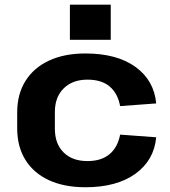

<svg xmlns="http://www.w3.org/2000/svg" viewBox="-20 -774 713 804"><path d="M337.4 10.1Q249 10.1 184.9 -19.5Q120.8 -49.1 86.4 -104.5Q52 -159.9 52 -236.6V-303.4Q52 -379.6 86.6 -435Q121.3 -490.4 185.4 -520.3Q249.4 -550.1 337.4 -550.1Q469.3 -550.1 547.2 -493.9Q625.1 -437.7 634.1 -340.9L483 -329.7Q473.1 -383.3 439.1 -411.9Q405.1 -440.5 346.2 -440.5Q283.7 -440.5 246.8 -404Q209.8 -367.5 209.8 -305.4V-234.6Q209.8 -172 246.3 -135.8Q282.7 -99.5 346.2 -99.5Q404.2 -99.5 438.6 -128.3Q473.1 -157.2 483 -210.3L634.1 -199.1Q625.1 -102.8 547 -46.3Q468.8 10.1 337.4 10.1ZM443.7 -754.4V-607.4H272.7V-754.4Z"/></svg>

Font: Pathway Extreme 8pt Thin
Style: Regular
Weight: 100
Designer: Eduardo Rodriguez Tunni
Foundry: Eduardo Rodriguez Tunni
Version: Version 1.000